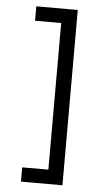

<svg xmlns="http://www.w3.org/2000/svg" viewBox="-55 -746 443 840"><g transform="rotate(5 167.0 -326.0)"><path d="M69.9 -648H184.7V-4.1H69.9V58.6H252V-711.3H69.9Z"/></g></svg>

Font: Estedad-FD VF
Style: Regular
Weight: 100
Designer: Amin Abedi
Version: Version 7.3